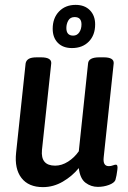

<svg xmlns="http://www.w3.org/2000/svg" viewBox="-20 -759 523 787"><path d="M156 8Q97 8 68 -29.5Q39 -67 46 -133L85 -499Q87 -511 97.5 -517.5Q108 -524 131 -524H148Q192 -524 190 -499L152 -144Q146 -80 206 -80Q233 -80 259 -96.5Q285 -113 303 -139L341 -499Q343 -524 387 -524H405Q448 -524 446 -499L405 -114Q401 -78 426 -78Q435 -78 442.5 -81Q450 -84 455 -84Q464 -84 461 -63Q460 -53 457.5 -40Q455 -27 453 -21Q448 -9 426.5 -1Q405 7 381 7Q353 7 330.5 -10Q308 -27 303 -70Q276 -37 237.5 -14.5Q199 8 156 8ZM275 -562Q238 -562 217 -583.5Q196 -605 196 -641Q196 -685 222 -712Q248 -739 290 -739Q327 -739 348.5 -717Q370 -695 370 -659Q370 -615 344 -588.5Q318 -562 275 -562ZM280 -613Q296 -613 305 -626.5Q314 -640 314 -659Q314 -689 286 -689Q268 -689 260 -675Q252 -661 252 -644Q252 -613 280 -613Z"/></svg>

Font: Asap Condensed Condensed Medium
Style: Italic
Weight: 500
Width: 3
Italic angle: -6°
Designer: Pablo Cosgaya
Foundry: Omnibus-Type
Version: Version 3.001; ttfautohint (v1.8.4.7-5d5b)